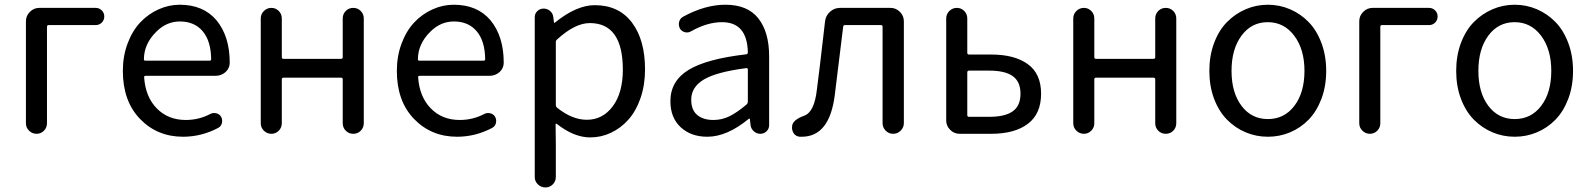

<svg xmlns="http://www.w3.org/2000/svg" viewBox="-20 -577 6854 828"><path d="M91.8 -45.9V-485.4Q91.8 -508.8 108.9 -525.9Q126 -543 149.4 -543H392.6Q408.2 -543 418.9 -532.2Q429.7 -521.5 429.7 -505.9Q429.7 -490.2 418.9 -479.5Q408.2 -468.8 392.6 -468.8H190.4Q182.6 -468.8 182.6 -461.9V-45.9Q182.6 -26.4 169.4 -13.2Q156.2 0 137.7 0Q119.1 0 105.5 -13.2Q91.8 -26.4 91.8 -45.9Z M769.5 12.7Q658.2 12.7 584 -64Q509.8 -140.6 509.8 -271.5Q509.8 -335 530.3 -389.6Q550.8 -444.3 585 -480.5Q619.1 -516.6 663.6 -536.6Q708 -556.6 754.9 -556.6Q856.4 -556.6 913.1 -490.2Q970.7 -420.9 970.7 -306.6Q970.7 -283.2 953.1 -266.6Q934.6 -250 909.2 -250H608.4Q600.6 -250 601.6 -243.2Q607.4 -159.2 656.2 -109.4Q705.1 -59.6 781.2 -59.6Q837.9 -59.6 887.7 -85.9Q899.4 -91.8 913.1 -88.4Q926.8 -85 933.6 -73.2Q940.4 -60.5 937 -46.4Q933.6 -32.2 920.9 -25.4Q848.6 12.7 769.5 12.7ZM600.6 -320.3Q600.6 -315.4 607.4 -315.4H883.8Q890.6 -315.4 890.6 -322.3Q890.6 -322.3 890.6 -322.3Q889.6 -400.4 854 -442.4Q818.4 -484.4 755.9 -484.4Q698.2 -484.4 654.3 -440.4Q600.6 -387.7 600.6 -320.3Z M1104.5 -45.9V-497.1Q1104.5 -516.6 1118.2 -529.8Q1131.8 -543 1150.4 -543Q1168.9 -543 1182.1 -529.8Q1195.3 -516.6 1195.3 -497.1V-330.1Q1195.3 -323.2 1203.1 -323.2H1450.2Q1458 -323.2 1458 -330.1V-497.1Q1458 -516.6 1471.2 -529.8Q1484.4 -543 1503.4 -543Q1522.5 -543 1535.6 -529.8Q1548.8 -516.6 1548.8 -497.1V-45.9Q1548.8 -26.4 1535.6 -13.2Q1522.5 0 1503.4 0Q1484.4 0 1471.2 -13.2Q1458 -26.4 1458 -45.9V-234.4Q1458 -242.2 1450.2 -242.2H1203.1Q1195.3 -242.2 1195.3 -234.4V-45.9Q1195.3 -26.4 1182.1 -13.2Q1168.9 0 1150.4 0Q1131.8 0 1118.2 -13.2Q1104.5 -26.4 1104.5 -45.9Z M1951.2 12.7Q1839.8 12.7 1765.6 -64Q1691.4 -140.6 1691.4 -271.5Q1691.4 -335 1711.9 -389.6Q1732.4 -444.3 1766.6 -480.5Q1800.8 -516.6 1845.2 -536.6Q1889.6 -556.6 1936.5 -556.6Q2038.1 -556.6 2094.7 -490.2Q2152.3 -420.9 2152.3 -306.6Q2152.3 -283.2 2134.8 -266.6Q2116.2 -250 2090.8 -250H1790Q1782.2 -250 1783.2 -243.2Q1789.1 -159.2 1837.9 -109.4Q1886.7 -59.6 1962.9 -59.6Q2019.5 -59.6 2069.3 -85.9Q2081.1 -91.8 2094.7 -88.4Q2108.4 -85 2115.2 -73.2Q2122.1 -60.5 2118.7 -46.4Q2115.2 -32.2 2102.5 -25.4Q2030.3 12.7 1951.2 12.7ZM1782.2 -320.3Q1782.2 -315.4 1789.1 -315.4H2065.4Q2072.3 -315.4 2072.3 -322.3Q2072.3 -322.3 2072.3 -322.3Q2071.3 -400.4 2035.6 -442.4Q2000 -484.4 1937.5 -484.4Q1879.9 -484.4 1835.9 -440.4Q1782.2 -387.7 1782.2 -320.3Z M2286.1 186.5V-502.9Q2286.1 -518.6 2297.4 -529.3Q2308.6 -540 2324.2 -540Q2339.8 -540 2352.1 -529.8Q2364.3 -519.5 2366.2 -502.9L2369.1 -479.5Q2369.1 -478.5 2370.6 -478.5Q2372.1 -478.5 2373 -479.5Q2465.8 -554.7 2544.9 -554.7Q2648.4 -554.7 2705.1 -480Q2761.7 -405.3 2761.7 -277.3Q2761.7 -210 2742.2 -153.8Q2722.7 -97.7 2689.9 -61Q2657.2 -24.4 2614.7 -4.4Q2572.3 15.6 2525.4 15.6Q2455.1 15.6 2380.9 -43Q2378.9 -43.9 2377 -43Q2375 -42 2376 -40L2377 47.9V186.5Q2377 205.1 2363.8 218.3Q2350.6 231.4 2332 231.4Q2313.5 231.4 2299.8 218.3Q2286.1 205.1 2286.1 186.5ZM2510.7 -60.5Q2579.1 -60.5 2622.6 -118.7Q2666 -176.8 2666 -276.4Q2666 -477.5 2523.4 -477.5Q2460 -477.5 2382.8 -407.2Q2377 -402.3 2377 -395.5V-125Q2377 -117.2 2382.8 -112.3Q2447.3 -60.5 2510.7 -60.5Z M3030.3 12.7Q2960 12.7 2915.5 -28.3Q2871.1 -69.3 2871.1 -140.6Q2871.1 -227.5 2949.2 -275.4Q3027.3 -323.2 3198.2 -342.8Q3205.1 -343.8 3205.1 -351.6Q3202.1 -481.4 3093.8 -481.4Q3030.3 -481.4 2960.9 -442.4Q2948.2 -434.6 2934.1 -438Q2919.9 -441.4 2912.1 -454.1Q2905.3 -467.8 2908.7 -482.4Q2912.1 -497.1 2925.8 -504.9Q3020.5 -556.6 3108.4 -556.6Q3204.1 -556.6 3250.5 -497.6Q3296.9 -438.5 3296.9 -334V-37.1Q3296.9 -21.5 3285.6 -10.7Q3274.4 0 3258.8 0Q3243.2 0 3231 -10.7Q3218.8 -21.5 3216.8 -37.1L3213.9 -63.5Q3213.9 -65.4 3212.4 -65.4Q3210.9 -65.4 3209 -64.5Q3115.2 12.7 3030.3 12.7ZM3056.6 -59.6Q3093.8 -59.6 3127 -76.2Q3160.2 -92.8 3200.2 -127Q3205.1 -131.8 3205.1 -139.6V-276.4Q3205.1 -283.2 3200.2 -283.2Q3199.2 -283.2 3198.2 -283.2Q3069.3 -266.6 3015.1 -233.9Q2960.9 -201.2 2960.9 -147.5Q2960.9 -102.5 2986.8 -81.1Q3012.7 -59.6 3056.6 -59.6Z M3437.5 12.7Q3433.6 12.7 3429.7 12.7Q3412.1 11.7 3402.3 -2.9Q3395.5 -14.6 3395.5 -26.4Q3395.5 -31.2 3396.5 -37.1Q3402.3 -61.5 3448.2 -78.1Q3492.2 -93.8 3502.9 -191.4Q3512.7 -263.7 3538.1 -485.4Q3541 -509.8 3559.6 -526.4Q3578.1 -543 3602.5 -543H3820.3Q3843.8 -543 3860.8 -525.9Q3877.9 -508.8 3877.9 -485.4V-45.9Q3877.9 -27.3 3864.3 -13.7Q3850.6 0 3831.5 0Q3812.5 0 3799.3 -13.7Q3786.1 -27.3 3786.1 -45.9V-461.9Q3786.1 -468.8 3778.3 -468.8H3624Q3617.2 -468.8 3616.2 -461.9Q3586.9 -218.8 3580.1 -168Q3557.6 12.7 3437.5 12.7Z M4118.2 0Q4094.7 0 4077.6 -17.1Q4060.5 -34.2 4060.5 -57.6V-497.1Q4060.5 -516.6 4074.2 -529.8Q4087.9 -543 4106.4 -543Q4125 -543 4138.2 -529.8Q4151.4 -516.6 4151.4 -497.1V-349.6Q4151.4 -341.8 4159.2 -341.8H4254.9Q4355.5 -341.8 4412.6 -300.3Q4469.7 -258.8 4469.7 -172.9Q4469.7 -85.9 4412.6 -43Q4355.5 0 4254.9 0ZM4151.4 -80.1Q4151.4 -73.2 4159.2 -73.2H4245.1Q4314.5 -73.2 4347.7 -97.2Q4380.9 -121.1 4380.9 -172.9Q4380.9 -224.6 4347.7 -248.5Q4314.5 -272.5 4245.1 -272.5H4159.2Q4151.4 -272.5 4151.4 -264.6Z M4608.4 -45.9V-497.1Q4608.4 -516.6 4622.1 -529.8Q4635.7 -543 4654.3 -543Q4672.9 -543 4686 -529.8Q4699.2 -516.6 4699.2 -497.1V-330.1Q4699.2 -323.2 4707 -323.2H4954.1Q4961.9 -323.2 4961.9 -330.1V-497.1Q4961.9 -516.6 4975.1 -529.8Q4988.3 -543 5007.3 -543Q5026.4 -543 5039.6 -529.8Q5052.7 -516.6 5052.7 -497.1V-45.9Q5052.7 -26.4 5039.6 -13.2Q5026.4 0 5007.3 0Q4988.3 0 4975.1 -13.2Q4961.9 -26.4 4961.9 -45.9V-234.4Q4961.9 -242.2 4954.1 -242.2H4707Q4699.2 -242.2 4699.2 -234.4V-45.9Q4699.2 -26.4 4686 -13.2Q4672.9 0 4654.3 0Q4635.7 0 4622.1 -13.2Q4608.4 -26.4 4608.4 -45.9Z M5195.3 -271.5Q5195.3 -336.9 5215.8 -391.6Q5236.3 -446.3 5271.5 -481.9Q5306.6 -517.6 5352.1 -537.1Q5397.5 -556.6 5447.8 -556.6Q5498 -556.6 5543.5 -537.1Q5588.9 -517.6 5623.5 -481.9Q5658.2 -446.3 5678.7 -391.6Q5699.2 -336.9 5699.2 -271.5Q5699.2 -205.1 5678.7 -150.9Q5658.2 -96.7 5623.5 -61Q5588.9 -25.4 5543.5 -6.3Q5498 12.7 5447.8 12.7Q5397.5 12.7 5352.1 -6.3Q5306.6 -25.4 5271.5 -61Q5236.3 -96.7 5215.8 -150.9Q5195.3 -205.1 5195.3 -271.5ZM5605.5 -271.5Q5605.5 -364.3 5561.5 -422.9Q5517.6 -481.4 5447.3 -481.4Q5377 -481.4 5334 -423.3Q5291 -365.2 5291 -271.5Q5291 -177.7 5334 -120.6Q5377 -63.5 5447.8 -63.5Q5518.6 -63.5 5562 -120.6Q5605.5 -177.7 5605.5 -271.5Z M5841.8 -45.9V-485.4Q5841.8 -508.8 5858.9 -525.9Q5876 -543 5899.4 -543H6142.6Q6158.2 -543 6168.9 -532.2Q6179.7 -521.5 6179.7 -505.9Q6179.7 -490.2 6168.9 -479.5Q6158.2 -468.8 6142.6 -468.8H5940.4Q5932.6 -468.8 5932.6 -461.9V-45.9Q5932.6 -26.4 5919.4 -13.2Q5906.2 0 5887.7 0Q5869.1 0 5855.5 -13.2Q5841.8 -26.4 5841.8 -45.9Z M6259.8 -271.5Q6259.8 -336.9 6280.3 -391.6Q6300.8 -446.3 6335.9 -481.9Q6371.1 -517.6 6416.5 -537.1Q6461.9 -556.6 6512.2 -556.6Q6562.5 -556.6 6607.9 -537.1Q6653.3 -517.6 6688 -481.9Q6722.7 -446.3 6743.2 -391.6Q6763.7 -336.9 6763.7 -271.5Q6763.7 -205.1 6743.2 -150.9Q6722.7 -96.7 6688 -61Q6653.3 -25.4 6607.9 -6.3Q6562.5 12.7 6512.2 12.7Q6461.9 12.7 6416.5 -6.3Q6371.1 -25.4 6335.9 -61Q6300.8 -96.7 6280.3 -150.9Q6259.8 -205.1 6259.8 -271.5ZM6669.9 -271.5Q6669.9 -364.3 6626 -422.9Q6582 -481.4 6511.7 -481.4Q6441.4 -481.4 6398.4 -423.3Q6355.5 -365.2 6355.5 -271.5Q6355.5 -177.7 6398.4 -120.6Q6441.4 -63.5 6512.2 -63.5Q6583 -63.5 6626.5 -120.6Q6669.9 -177.7 6669.9 -271.5Z"/></svg>

Font: Gen Jyuu Gothic Regular
Style: Regular
Weight: 400
Designer: [Source Han Sans]
Ryoko NISHIZUKA  (kana & ideographs); Paul D. Hunt (Latin, Greek & Cyrillic); Wenlong ZHANG  (bopomofo
Version: Version 1.002.20150607